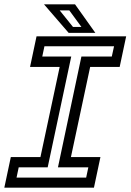

<svg xmlns="http://www.w3.org/2000/svg" viewBox="-37 -868 604 888"><path d="M-17 0 13 -141.5H150L239 -558.5H102L132 -700H546.5L516.5 -558.5H380L291 -141.5H427.5L397.5 0ZM39.5 -46.5H361.5L371.5 -94H231L339.5 -606.5H480L490.5 -654H168.5L158.5 -606.5H292.5L183.5 -94H49.5ZM404 -716H280.5L166.5 -848H310ZM339.5 -743.5 283.5 -820H239L300.5 -743.5Z"/></svg>

Font: Tourney Thin Medium
Style: Italic
Weight: 500
Italic angle: -12°
Version: Version 1.015